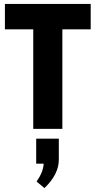

<svg xmlns="http://www.w3.org/2000/svg" viewBox="-20 -655 486 976"><path d="M297 0H149V-506H5V-635H441V-506H297ZM164 177V50H279V157Q279 231 206 301L166 268Q200 219 202 177Z"/></svg>

Font: Gemunu Libre ExtraBold
Style: Regular
Weight: 800
Designer: Puspanada Ekanayake, Sola Matas, Pathum Egodawatta, Kosala Senevirathne
Foundry: mooniak
Version: Version 1.100